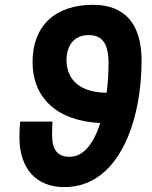

<svg xmlns="http://www.w3.org/2000/svg" viewBox="-20 -762 626 792"><path d="M245.6 9.8C471.2 9.8 564 -264.2 564 -511.7C564 -663.1 495.1 -742.2 363.8 -742.2C207 -742.2 114.3 -654.8 114.3 -506.8C114.3 -355.5 217.8 -263.2 393.6 -254.4C367.7 -173.8 326.7 -115.2 267.6 -115.2C217.8 -115.2 194.8 -143.1 194.8 -206.1C194.8 -224.1 195.8 -242.2 196.3 -260.3H63C61.5 -238.3 60.1 -217.3 60.1 -196.3C60.1 -66.9 128.9 9.8 245.6 9.8ZM419.9 -379.4C315.9 -379.9 254.4 -429.2 254.4 -513.7C254.4 -578.6 289.1 -617.2 346.2 -617.2C401.9 -617.2 427.7 -582 427.7 -502C427.7 -462.4 425.3 -420.4 419.9 -379.4Z"/></svg>

Font: Cascadia Mono PL
Style: Bold Italic
Weight: 700
Italic angle: -10°
Monospace: yes
Designer: Aaron Bell
Foundry: Saja Typeworks
Version: Version 2404.023